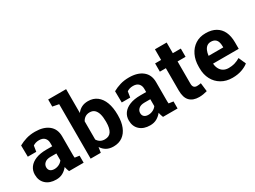

<svg xmlns="http://www.w3.org/2000/svg" viewBox="-47 -1385 2683 2018"><g transform="rotate(-30 1294.5 -376.0)"><path d="M207.5 10.3Q128.9 10.3 82.5 -32Q36.1 -74.2 36.1 -147Q36.1 -196.8 63.5 -234.4Q90.8 -272 143.6 -293.5Q196.3 -314.9 273.9 -314.9H343.8V-354Q343.8 -392.1 321.5 -415.8Q299.3 -439.5 254.9 -439.5Q231.9 -439.5 213.6 -433.8Q195.3 -428.2 180.7 -418L169.4 -348.1H66.9L64.9 -485.4Q106.4 -508.8 154.8 -523.4Q203.1 -538.1 262.7 -538.1Q366.2 -538.1 426.3 -490Q486.3 -441.9 486.3 -352.5V-134.8Q486.3 -124 486.6 -113.5Q486.8 -103 488.3 -93.3L543.5 -85.4V0H366.7Q361.3 -13.7 356 -29.3Q350.6 -44.9 348.1 -60.5Q322.8 -28.3 288.3 -9Q253.9 10.3 207.5 10.3ZM245.6 -95.2Q275.4 -95.2 302.2 -108.6Q329.1 -122.1 343.8 -144V-227.5H273.4Q226.6 -227.5 202.4 -206.1Q178.2 -184.6 178.2 -154.3Q178.2 -126 196 -110.6Q213.9 -95.2 245.6 -95.2Z M903.3 10.3Q854.5 10.3 819.8 -9Q785.2 -28.3 761.7 -64.9L751.5 0H628.4V-661.1L552.7 -675.8V-761.7H770.5V-472.2Q793.5 -503.9 826.9 -521Q860.4 -538.1 904.8 -538.1Q969.2 -538.1 1013.7 -503.9Q1058.6 -469.7 1081.8 -407Q1105 -344.2 1105 -259.8V-249.5Q1105 -170.9 1081.5 -112.8Q1058.1 -54.2 1013.2 -22Q968.3 10.3 903.3 10.3ZM860.4 -100.6Q915 -100.6 939 -139.4Q962.9 -178.2 962.9 -249.5V-259.8Q962.9 -312 952.6 -349.1Q941.9 -386.7 919.7 -407Q897.5 -427.2 861.8 -427.2Q829.6 -427.2 806.6 -412.1Q783.7 -397 770.5 -371.1V-150.4Q800.3 -100.6 860.4 -100.6Z M1347.7 10.3Q1269 10.3 1222.7 -32Q1176.3 -74.2 1176.3 -147Q1176.3 -196.8 1203.6 -234.4Q1231 -272 1283.7 -293.5Q1336.4 -314.9 1414.1 -314.9H1483.9V-354Q1483.9 -392.1 1461.7 -415.8Q1439.5 -439.5 1395 -439.5Q1372.1 -439.5 1353.8 -433.8Q1335.4 -428.2 1320.8 -418L1309.6 -348.1H1207L1205.1 -485.4Q1246.6 -508.8 1294.9 -523.4Q1343.3 -538.1 1402.8 -538.1Q1506.3 -538.1 1566.4 -490Q1626.5 -441.9 1626.5 -352.5V-134.8Q1626.5 -124 1626.7 -113.5Q1627 -103 1628.4 -93.3L1683.6 -85.4V0H1506.8Q1501.5 -13.7 1496.1 -29.3Q1490.7 -44.9 1488.3 -60.5Q1462.9 -28.3 1428.5 -9Q1394 10.3 1347.7 10.3ZM1385.7 -95.2Q1415.5 -95.2 1442.4 -108.6Q1469.2 -122.1 1483.9 -144V-227.5H1413.6Q1366.7 -227.5 1342.5 -206.1Q1318.4 -184.6 1318.4 -154.3Q1318.4 -126 1336.2 -110.6Q1354 -95.2 1385.7 -95.2Z M1941.9 10.3Q1868.2 10.3 1828.4 -30.3Q1788.6 -70.8 1788.6 -158.7V-428.2H1715.8V-528.3H1788.6V-657.7H1930.7V-528.3H2027.8V-428.2H1930.7V-159.2Q1930.7 -128.4 1943.6 -115.2Q1956.5 -102.1 1979 -102.1Q1990.7 -102.1 2004.4 -103.8Q2018.1 -105.5 2027.8 -107.4L2040 -4.4Q2018.1 2 1992.4 6.1Q1966.8 10.3 1941.9 10.3Z M2346.2 10.3Q2270.5 10.3 2213.9 -23.4Q2157.2 -56.6 2126.2 -115.2Q2095.2 -173.8 2095.2 -249V-268.6Q2095.2 -347.7 2124.5 -408.2Q2153.8 -469.2 2207.3 -503.9Q2260.7 -538.6 2333.5 -538.1Q2405.3 -538.1 2454.1 -509.8Q2553.7 -452.1 2553.7 -299.3V-221.7H2243.2L2242.2 -218.8Q2245.1 -184.6 2259.8 -157.2Q2273.9 -130.4 2300.3 -114.7Q2326.7 -99.1 2364.3 -99.1Q2403.3 -99.1 2437.3 -109.1Q2471.2 -119.1 2503.4 -138.7L2542 -50.8Q2509.3 -24.4 2459.7 -7.1Q2410.2 10.3 2346.2 10.3ZM2242.7 -318.4 2244.1 -315.9H2420.4V-328.6Q2420.4 -360.4 2412.1 -384.3Q2393.6 -432.6 2335.9 -432.6Q2308.1 -432.6 2288.1 -418Q2268.6 -402.8 2257.6 -377Q2246.6 -351.1 2242.7 -318.4Z"/></g></svg>

Font: Hanuman
Style: Bold
Weight: 700
Designer: Danh Hong
Version: Version 8.002; ttfautohint (v1.8.3)